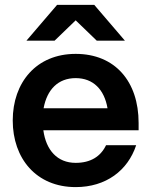

<svg xmlns="http://www.w3.org/2000/svg" viewBox="-20 -752 617 784"><path d="M289 12C413 12 502 -56 536 -159H413C391 -113 350 -87 289 -87C214 -87 168 -139 157 -220H546V-250C546 -419 450 -532 289 -532C128 -532 32 -415 32 -260C32 -105 128 12 289 12ZM365 -732H213L88 -586H203L289 -669L375 -586H490ZM158 -310C172 -386 217 -433 289 -433C361 -433 406 -386 419 -310Z"/></svg>

Font: Aspekta 600
Style: Regular
Weight: 600
Designer: Ivo Dolenc
Version: Version 2.100